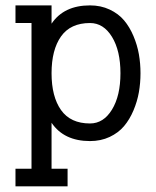

<svg xmlns="http://www.w3.org/2000/svg" viewBox="-20 -508 570 702"><path d="M309.1 -423.8Q358.4 -423.8 389.4 -373.3Q420.4 -322.8 420.4 -240.2Q420.4 -157.7 389.4 -107.2Q358.4 -56.6 309.1 -56.6Q237.8 -56.6 203.1 -105.7Q168.5 -154.8 168.5 -240.2Q168.5 -325.7 203.1 -374.8Q237.8 -423.8 309.1 -423.8ZM36.6 -488.3V-423.8H95.2V108.9H36.6V173.3H227.1V108.9H168.5V-59.1Q213.9 7.8 309.1 7.8Q348.6 7.8 380.9 -7.3Q413.1 -22.5 433.6 -46.9Q454.1 -71.3 468 -104.2Q481.9 -137.2 487.8 -170.9Q493.7 -204.6 493.7 -240.2Q493.7 -275.9 487.8 -309.6Q481.9 -343.3 468 -376.2Q454.1 -409.2 433.6 -433.6Q413.1 -458 380.9 -473.1Q348.6 -488.3 309.1 -488.3Q213.4 -488.3 168.5 -421.4V-488.3Z"/></svg>

Font: AzarMehrMonospaced
Style: SerifBold
Weight: 1
Designer: Amin Abedi
Version: Version 1.00